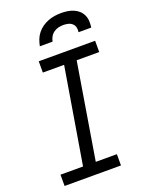

<svg xmlns="http://www.w3.org/2000/svg" viewBox="-174 -1037 848 1120"><g transform="rotate(-20 250.0 -477.5)"><path d="M26 0V-70H166L265 -665H133V-735H483V-665H343L245 -70H376V0ZM169 -815Q173 -836 180.5 -855.5Q188 -875 201.5 -892Q215 -909 233 -921.5Q251 -934 271 -941.5Q291 -949 311 -952Q331 -955 352 -955Q372 -955 391.5 -952Q411 -949 428.5 -941.5Q446 -934 459.5 -921.5Q473 -909 481 -892Q489 -875 490 -855Q491 -835 488 -815H409Q412 -830 408.5 -844.5Q405 -859 394.5 -868.5Q384 -878 369.5 -881.5Q355 -885 340 -885Q325 -885 309.5 -881.5Q294 -878 280.5 -868.5Q267 -859 259 -845Q251 -831 248 -815Z"/></g></svg>

Font: Iosevka Curly Oblique
Style: Regular
Weight: 400
Italic angle: -9°
Monospace: yes
Designer: Belleve Invis
Foundry: Belleve Invis
Version: Version 11.1.0; ttfautohint (v1.8.3)